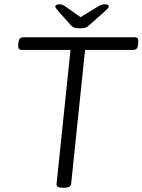

<svg xmlns="http://www.w3.org/2000/svg" viewBox="-20 -874 665 896"><path d="M271 2Q242 2 244 -16L309 -641H81Q63 -641 65 -663L66 -677Q69 -700 88 -700H609Q628 -700 625 -678L624 -664Q622 -641 602 -641H377L312 -16Q310 2 282 2ZM468 -854Q488 -854 488 -845Q488 -837 469 -821L397 -757Q388 -748 379 -745Q370 -742 353 -742Q335 -742 326.5 -745Q318 -748 311 -756L253 -821Q247 -829 242.5 -834.5Q238 -840 238 -843Q238 -854 259 -854Q271 -854 289 -841L356 -794L433 -841Q445 -849 453 -851.5Q461 -854 468 -854Z"/></svg>

Font: Asap Semi Expanded Semi Expanded Light
Style: Italic
Weight: 300
Width: 6
Italic angle: -6°
Designer: Pablo Cosgaya
Foundry: Omnibus-Type
Version: Version 3.001; ttfautohint (v1.8.4.7-5d5b)